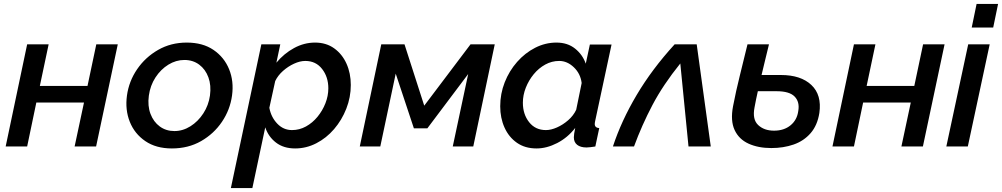

<svg xmlns="http://www.w3.org/2000/svg" viewBox="-20 -750 5130 983"><path d="M9 0 119 -523H229L184 -310H428L473 -523H583L472 0H362L410 -225H166L119 0Z M860 10Q779 10 724 -27.5Q669 -65 644.5 -126.5Q620 -188 630 -261Q640 -334 682 -395.5Q724 -457 789.5 -494.5Q855 -532 936 -532Q1018 -532 1073 -494.5Q1128 -457 1153 -395.5Q1178 -334 1168 -261Q1158 -188 1116.5 -126.5Q1075 -65 1009.5 -27.5Q944 10 860 10ZM873 -79Q916 -79 955 -103.5Q994 -128 1021 -169.5Q1048 -211 1055 -261Q1062 -313 1047 -354Q1032 -395 1000 -419Q968 -443 924 -443Q881 -443 842 -419Q803 -395 776 -353.5Q749 -312 742 -260Q735 -208 750.5 -167Q766 -126 798 -102.5Q830 -79 873 -79Z M1318 -523H1415L1395 -429Q1434 -476 1485.5 -504Q1537 -532 1593 -532Q1650 -532 1691 -502.5Q1732 -473 1754 -424Q1776 -375 1776 -315Q1776 -252 1753 -193.5Q1730 -135 1690.5 -89Q1651 -43 1599.5 -16.5Q1548 10 1491 10Q1432 10 1393 -20Q1354 -50 1338 -98L1272 213H1162ZM1475 -84Q1513 -84 1546.5 -102.5Q1580 -121 1605.5 -152Q1631 -183 1646 -221Q1661 -259 1661 -298Q1661 -356 1629 -397Q1597 -438 1543 -438Q1516 -438 1485.5 -424Q1455 -410 1429 -387Q1403 -364 1389 -335L1359 -198Q1368 -150 1399.5 -117Q1431 -84 1475 -84Z M1822 0 1932 -523H2051L2152 -209L2389 -523H2513L2403 0H2298L2377 -371L2168 -93H2099L2006 -373L1927 0Z M2727 10Q2668 10 2626.5 -19Q2585 -48 2563 -97Q2541 -146 2541 -206Q2541 -270 2564 -328.5Q2587 -387 2627.5 -433Q2668 -479 2720 -505.5Q2772 -532 2829 -532Q2886 -532 2924.5 -501Q2963 -470 2979 -424L3000 -522H3111L3027 -130Q3026 -125 3025.5 -121.5Q3025 -118 3025 -115Q3025 -96 3048 -94L3028 0Q3014 2 3003 3.5Q2992 5 2983 5Q2952 5 2935 -8.5Q2918 -22 2918 -47Q2918 -62 2925 -95Q2886 -45 2832.5 -17.5Q2779 10 2727 10ZM2775 -84Q2801 -84 2831.5 -97.5Q2862 -111 2889 -134.5Q2916 -158 2930 -188L2958 -325Q2952 -373 2918 -405.5Q2884 -438 2843 -438Q2805 -438 2771.5 -419.5Q2738 -401 2712.5 -370Q2687 -339 2672 -301Q2657 -263 2657 -224Q2657 -165 2689 -124.5Q2721 -84 2775 -84Z M3118 0Q3161 -131 3239.5 -263.5Q3318 -396 3434 -523H3547L3619 0H3505L3463 -425Q3375 -316 3320.5 -212.5Q3266 -109 3226 0Z M3929 8Q3862 8 3812.5 -14.5Q3763 -37 3741 -84.5Q3719 -132 3733 -206Q3748 -284 3768 -364Q3788 -444 3807 -523H3917Q3908 -484 3898 -445Q3888 -406 3879 -366H3978Q4080 -366 4134 -315Q4188 -264 4175 -172Q4165 -108 4130 -68Q4095 -28 4043 -10Q3991 8 3929 8ZM3843 -200Q3831 -139 3861.5 -110Q3892 -81 3943 -81Q3994 -81 4027.5 -108.5Q4061 -136 4067 -182Q4075 -228 4048.5 -255.5Q4022 -283 3956 -283H3860Q3855 -262 3851 -241.5Q3847 -221 3843 -200Z M4242 0 4352 -523H4462L4417 -310H4661L4706 -523H4816L4705 0H4595L4643 -225H4399L4352 0Z M4980 -730H5090L5065 -609H4955ZM4937 -523H5047L4935 0H4825Z"/></svg>

Font: Raleway SemiBold
Style: Italic
Weight: 600
Italic angle: -12°
Designer: Matt McInerney, Pablo Impallari, Rodrigo Fuenzalida
Foundry: Matt McInerney, Pablo Impallari, Rodrigo Fuenzalida
Version: Version 4.026